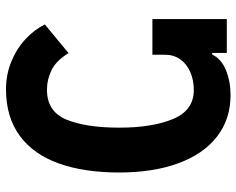

<svg xmlns="http://www.w3.org/2000/svg" viewBox="-94 -682 788 640"><g transform="rotate(-90 300.0 -362.0)"><path d="M556.5 -248V0H443.5V-48.5H438Q423.5 -18 385.8 -2.8Q348 12.5 303 12.5Q222.5 12.5 164.2 -33Q106 -78.5 75.5 -162.2Q45 -246 45 -359Q45 -475 75 -559.5Q105 -644 167.2 -690Q229.5 -736 323 -736Q371 -736 414 -718.5Q457 -701 489 -671.5Q521 -642 538.5 -606.5L443 -527.5Q417.5 -569 386.2 -584.2Q355 -599.5 321 -599.5Q248 -599.5 221.2 -534.2Q194.5 -469 194.5 -358Q194.5 -249 223.2 -179.5Q252 -110 320 -110Q353 -110 380 -121.8Q407 -133.5 422.2 -155.2Q437.5 -177 437.5 -205.5V-248Z"/></g></svg>

Font: JuliaMono ExtraBold
Style: Regular
Weight: 800
Monospace: yes
Designer: cormullion
Foundry: corm
Version: Version 0.055; ttfautohint (v1.8.4)